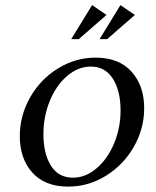

<svg xmlns="http://www.w3.org/2000/svg" viewBox="-20 -711 597 734"><path d="M345.7 -490.7Q434.6 -490.7 482.9 -437Q531.2 -383.3 531.2 -297.4Q531.2 -219.2 491.7 -149.9Q452.1 -80.6 385 -39.1Q317.9 2.4 240.7 2.4Q151.9 2.4 103.8 -51Q55.7 -104.5 55.7 -189.9Q55.7 -268.6 94.7 -337.9Q133.8 -407.2 200.9 -449Q268.1 -490.7 345.7 -490.7ZM327.1 -456.5Q278.8 -456.5 236.8 -420.7Q194.8 -384.8 170.4 -325.2Q146 -265.6 146 -198.2Q146 -123.5 174.8 -77.6Q203.6 -31.7 258.8 -31.7Q306.6 -31.7 348.9 -67.4Q391.1 -103 416 -162.4Q440.9 -221.7 440.9 -289.1Q440.9 -363.8 411.4 -410.2Q381.8 -456.5 327.1 -456.5ZM389.6 -561.5H360.8L440.4 -691.4L495.6 -653.8ZM281.2 -561.5H252.4L332 -691.4L387.2 -653.8Z"/></svg>

Font: Flanker
Style: Italic
Weight: 400
Italic angle: -12°
Designer: Flanker
Version: Version 2.027